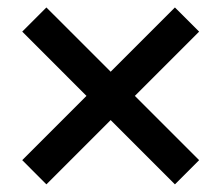

<svg xmlns="http://www.w3.org/2000/svg" viewBox="-20 -576 584 507"><path d="M441.9 -89.2 38.7 -492.5 102.5 -556.3 505.8 -153.1ZM505.8 -492.5 102.5 -89.2 38.7 -153.1 441.9 -556.3Z"/></svg>

Font: Adobe Variable Font Prototype
Style: Regular
Weight: 389
Designer: Frank Grießhammer
Foundry: Adobe
Version: Version 1.004;hotconv 1.0.113;makeotfexe 2.5.65598